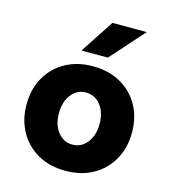

<svg xmlns="http://www.w3.org/2000/svg" viewBox="-114 -853 856 962"><g transform="rotate(15 313.5 -372.5)"><path d="M313 16Q232 16 170.5 -18.5Q109 -53 74.5 -114.5Q40 -176 40 -255Q40 -335 74.5 -396Q109 -457 170.5 -491.5Q232 -526 313 -526Q395 -526 456.5 -491.5Q518 -457 552.5 -396Q587 -335 587 -255Q587 -176 552.5 -114.5Q518 -53 456.5 -18.5Q395 16 313 16ZM313 -120Q360 -120 389.5 -158Q419 -196 419 -255Q419 -314 389.5 -352Q360 -390 313 -390Q267 -390 237.5 -352Q208 -314 208 -255Q208 -196 237.5 -158Q267 -120 313 -120ZM528 -761 373 -587H236L350 -761Z"/></g></svg>

Font: Wix Madefor Text ExtraBold
Style: Regular
Weight: 800
Designer: Dalton Maag Ltd
Foundry: Dalton Maag Ltd
Version: Version 3.100